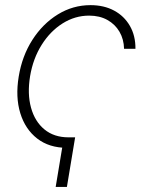

<svg xmlns="http://www.w3.org/2000/svg" viewBox="-20 -567 582 751"><path d="M273.9 -29.8 241.7 164.1H197.8L230 -29.8ZM241.7 11.2Q172.4 11.2 125.5 -25.1Q78.6 -61.5 59.3 -124.5Q40 -187.5 53.2 -267.6Q66.4 -348.1 106.7 -411.1Q147 -474.1 206.1 -510.5Q265.1 -546.9 334 -546.9Q386.7 -546.9 426.3 -525.6Q465.8 -504.4 488 -465.8Q510.3 -427.2 509.8 -376H465.3Q464.4 -413.6 447.3 -442.9Q430.2 -472.2 399.9 -489Q369.6 -505.9 328.6 -505.9Q273.4 -505.9 225.1 -475.6Q176.8 -445.3 143.1 -391.8Q109.4 -338.4 97.7 -269Q86.4 -200.2 101.3 -146Q116.2 -91.8 153.8 -60.8Q191.4 -29.8 248 -29.8Z"/></svg>

Font: Inter 18pt ExtraLight
Style: Italic
Weight: 250
Italic angle: -9.3988°
Designer: Rasmus Andersson
Foundry: rsms
Version: Version 4.001;git-66647c0bb